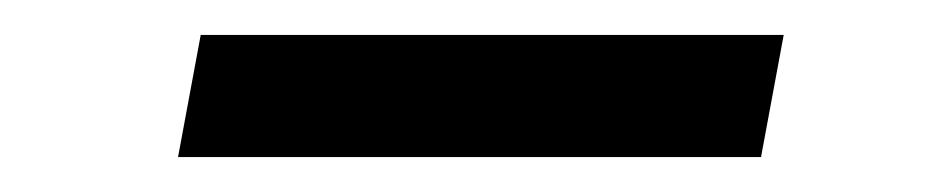

<svg xmlns="http://www.w3.org/2000/svg" viewBox="-20 -347 534 110"><path d="M82 -257 95 -327H429L416 -257Z"/></svg>

Font: REM Light
Style: Italic
Weight: 300
Italic angle: -11°
Designer: Octavio Pardo
Foundry: Ashler Design
Version: Version 1.005;gftools[0.9.28]